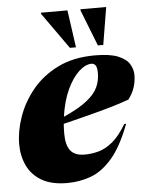

<svg xmlns="http://www.w3.org/2000/svg" viewBox="-53 -776 644 834"><g transform="rotate(-5 269.0 -358.5)"><path d="M483.5 -219Q446.5 -121.5 402.5 -71Q358.5 -20.5 309.5 -2.8Q260.5 15 206.5 15Q138.5 15 95.8 -10Q53 -35 33 -77.2Q13 -119.5 13 -171Q13 -227.5 34.5 -289.5Q56 -351.5 100 -405.5Q144 -459.5 212.2 -493.2Q280.5 -527 374 -527Q440 -527 475.5 -512.2Q511 -497.5 524.5 -474.5Q538 -451.5 538 -427.5Q538 -369 502.5 -323Q447.5 -303 368.8 -282Q290 -261 213.5 -242.5Q212 -221 212 -198.5Q212 -149.5 231 -125.5Q250 -101.5 293.5 -101.5Q323.5 -101.5 353.8 -109.8Q384 -118 414.8 -143.2Q445.5 -168.5 475.5 -219ZM356 -492Q330 -492 301.2 -465.8Q272.5 -439.5 249.5 -390.2Q226.5 -341 217 -273Q284 -303 319.2 -331Q354.5 -359 367.5 -387.8Q380.5 -416.5 380.5 -448.5Q380.5 -473.5 374 -482.8Q367.5 -492 356 -492ZM295.5 -569H269L157 -727V-732H272.5ZM414.5 -569H391L329 -727V-732H441.5Z"/></g></svg>

Font: Newsreader 72pt ExtraBold
Style: Italic
Weight: 800
Italic angle: -17°
Designer: Hugues Gentile
Foundry: Production Type
Version: Version 1.003; ttfautohint (v1.8.3)